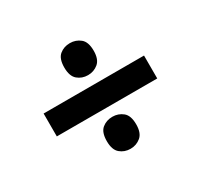

<svg xmlns="http://www.w3.org/2000/svg" viewBox="-111 -708 804 770"><g transform="rotate(-30 291.5 -323.5)"><path d="M291 -420Q263 -420 243 -437Q223 -454 223 -494Q223 -535 243 -551.5Q263 -568 291 -568Q318 -568 338.5 -551.5Q359 -535 359 -494Q359 -454 338.5 -437Q318 -420 291 -420ZM59 -376H524V-270H59ZM291 -79Q263 -79 243 -96Q223 -113 223 -153Q223 -194 243 -210.5Q263 -227 291 -227Q318 -227 338.5 -210.5Q359 -194 359 -153Q359 -113 338.5 -96Q318 -79 291 -79Z"/></g></svg>

Font: Noto Sans Gurmukhi UI
Style: Bold
Weight: 700
Designer: Jelle Bosma - Monotype Design Team
Foundry: Monotype Imaging Inc.
Version: Version 2.004; ttfautohint (v1.8.4.7-5d5b)